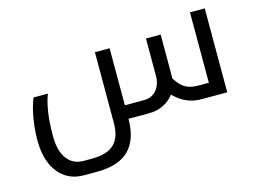

<svg xmlns="http://www.w3.org/2000/svg" viewBox="-97 -658 1436 1071"><g transform="rotate(-15 621.0 -122.5)"><path d="M1011.2 0Q966.3 0 928.5 -14.9Q890.6 -29.8 850.1 -68.8Q827.1 -38.1 790.5 -19Q753.9 0 704.1 0H586.9Q586.9 118.2 526.9 179.2Q466.8 240.2 337.9 240.2H266.1Q173.3 240.2 119.1 171.9Q64.9 103.5 64.9 -16.1Q64.9 -77.6 75.7 -140.9Q86.4 -204.1 106 -252H189Q154.8 -165.5 154.8 -16.1Q154.8 69.3 189 115.7Q223.1 162.1 285.2 162.1H334Q420.9 162.1 461.4 122.6Q502 83 502 2.9V-407.2H586.9V-78.1H694.8Q743.2 -78.1 770 -110.1Q796.9 -142.1 796.9 -193.8V-407.2H881.8V-167L880.9 -155.8Q905.8 -112.3 936 -95.2Q966.3 -78.1 1011.2 -78.1H1071.8V-484.9H1157.2V0Z"/></g></svg>

Font: Droid Arabic Kufi
Style: Regular
Weight: 400
Designer: Pascal Zoghbi
Foundry: Irfont.ir
Version: Version 1.00 February 28, 2013, initial release